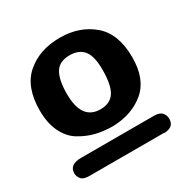

<svg xmlns="http://www.w3.org/2000/svg" viewBox="-128 -876 737 755"><g transform="rotate(-30 241.0 -499.0)"><path d="M22 -273Q22 -313 75 -313H407Q432 -313 442.5 -301Q453 -289 453 -273Q453 -235 408 -234H407Q406 -235 405 -235H68Q41 -235 31.5 -247.5Q22 -260 22 -273ZM28 -555Q28 -662 87.5 -713Q147 -764 239 -764Q328 -764 388 -713Q448 -662 448 -555Q448 -456 391.5 -408.5Q335 -361 249 -358Q206 -358 170 -367Q134 -376 100.5 -396.5Q67 -417 47.5 -457.5Q28 -498 28 -555ZM153 -558Q153 -440 238 -440Q282 -440 302 -470.5Q322 -501 322 -572Q322 -633 301 -659Q280 -685 238 -685Q191 -685 172 -653.5Q153 -622 153 -558Z"/></g></svg>

Font: Coval
Style: Bold
Weight: 700
Foundry: Context Ltd
Version: Version 001.000